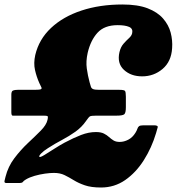

<svg xmlns="http://www.w3.org/2000/svg" viewBox="-52 -795 787 855"><path d="M-27.5 -7.5Q-16 -53.5 12 -90.5Q40 -127.5 72.2 -157.8Q104.5 -188 129.5 -213.2Q154.5 -238.5 159.5 -261Q163 -276.5 159.2 -278.2Q155.5 -280 140.5 -280H24.5Q10.5 -280 4.5 -280Q-1.5 -280 -1.5 -295.5V-373.5Q-1.5 -388.5 5.8 -391.8Q13 -395 27 -395H102Q125 -395 130.2 -397.8Q135.5 -400.5 131.8 -407.2Q128 -414 123 -425.5Q110.5 -453.5 103.8 -483.5Q97 -513.5 105 -550Q121.5 -620 175.2 -670.5Q229 -721 310.8 -748Q392.5 -775 493 -775Q561.5 -775 605.5 -758Q649.5 -741 674.2 -712.5Q699 -684 708 -649.8Q717 -615.5 714.5 -581Q711 -521 672 -488Q633 -455 581 -455Q531 -455 499.8 -484Q468.5 -513 480 -563Q485.5 -586 498 -600.2Q510.5 -614.5 522.2 -625Q534 -635.5 536.5 -647Q541 -667.5 523 -675.2Q505 -683 472 -683Q413 -683 382.2 -649.2Q351.5 -615.5 338.5 -560Q330 -522 334.5 -490Q339 -458 347 -428.5Q350.5 -415.5 353 -408.2Q355.5 -401 363.2 -398Q371 -395 391 -395H479Q500.5 -395 504.5 -390.2Q508.5 -385.5 508.5 -364.5V-317.5Q508.5 -291.5 501 -285.8Q493.5 -280 466.5 -280H377.5Q354 -280 348.5 -276.8Q343 -273.5 332 -257.5Q312.5 -229 284.5 -209Q256.5 -189 224.8 -172.2Q193 -155.5 162 -135.5Q142 -123 131 -111.5Q120 -100 123.5 -96.5Q127 -93.5 146 -105Q165 -116.5 190.2 -132.8Q215.5 -149 236 -160Q275.5 -181 309.2 -194Q343 -207 375 -207Q397.5 -207 410.8 -200.2Q424 -193.5 433.2 -185Q442.5 -176.5 453.2 -169.8Q464 -163 481 -163Q500 -163 519 -172.8Q538 -182.5 551 -203.5Q557.5 -214 559.8 -221.5Q562 -229 567.2 -233Q572.5 -237 587.5 -237H633.5Q652.5 -237 650.2 -228Q648 -219 643 -202.5Q623.5 -137 588.5 -81.8Q553.5 -26.5 505.5 6.8Q457.5 40 398 40Q354 40 325.8 30.2Q297.5 20.5 276.5 7.5Q255.5 -5.5 235.5 -15.2Q215.5 -25 188 -25Q171.5 -25 148.2 -21.8Q125 -18.5 102.2 -12Q79.5 -5.5 63.5 4Q52.5 10.5 49.8 15.2Q47 20 32 20H-24Q-34 20 -31.8 10.2Q-29.5 0.5 -27.5 -7.5Z"/></svg>

Font: Besley* Fatface
Style: Italic
Weight: 900
Italic angle: -13°
Designer: Owen Earl
Foundry: indestructible type*
Version: Version 3.000; ttfautohint (v1.8.3)